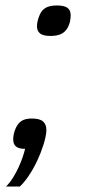

<svg xmlns="http://www.w3.org/2000/svg" viewBox="-20 -532 306 695"><path d="M235.8 -477.1Q235.8 -465.8 233.4 -454.1Q231 -442.4 225.1 -432.1Q215.8 -415.5 200.7 -408.7Q185.5 -401.9 163.1 -401.9Q135.7 -401.9 124.8 -411.1Q113.8 -420.4 113.8 -437Q113.8 -446.8 116.7 -458Q119.6 -469.2 124 -479Q131.3 -496.1 146.2 -504.2Q161.1 -512.2 186 -512.2Q212.4 -512.2 224.1 -503.7Q235.8 -495.1 235.8 -477.1ZM2 143.1Q16.1 128.9 27.8 109.9Q39.6 90.8 48.3 71.3Q57.1 51.8 62.7 34.7Q68.4 17.6 70.8 6.8Q48.3 6.8 38.1 -1.5Q27.8 -9.8 27.8 -27.8Q27.8 -46.4 36.1 -65.9Q43.5 -84 56.9 -93.5Q70.3 -103 95.2 -103Q123.5 -103 135.7 -92.5Q147.9 -82 147.9 -61Q147.9 -50.8 145 -37.1Q142.1 -23.4 137.5 -8.5Q132.8 6.3 127 21.2Q121.1 36.1 115.2 48.8Q100.1 80.6 83.5 105Q66.9 129.4 51.8 143.1Z"/></svg>

Font: Clear Sans
Style: Italic
Weight: 400
Italic angle: -12°
Foundry: Intel Corporation
Version: Version 1.00